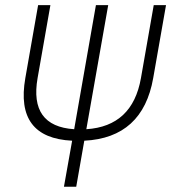

<svg xmlns="http://www.w3.org/2000/svg" viewBox="-20 -713 654 733"><path d="M263.2 -219.7 346.2 -693.4H393.1L309.6 -219.7Q485.8 -231 518.1 -415L566.9 -693.4H613.8L564.9 -415Q524.9 -187 301.8 -175.8L271 0H224.1L255.4 -175.8Q36.6 -186.5 76.7 -415L125.5 -693.4H172.4L123.5 -415Q91.3 -231 263.2 -219.7Z"/></svg>

Font: Cascadia Mono PL ExtraLight
Style: Italic
Weight: 200
Italic angle: -10°
Monospace: yes
Designer: Aaron Bell
Foundry: Saja Typeworks
Version: Version 2404.023; ttfautohint (v1.8.4)